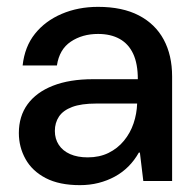

<svg xmlns="http://www.w3.org/2000/svg" viewBox="-20 -528 563 560"><path d="M213 12Q153 12 113.5 -8.5Q74 -29 54.5 -64Q35 -99 35 -140Q35 -189 60.5 -224Q86 -259 134.5 -278Q183 -297 251 -297H382Q382 -342 368.5 -371Q355 -400 329 -414.5Q303 -429 266 -429Q220 -429 186.5 -406.5Q153 -384 146 -337H46Q52 -392 82 -429.5Q112 -467 160 -487.5Q208 -508 266 -508Q337 -508 385 -483Q433 -458 457.5 -412.5Q482 -367 482 -305V0H398L388 -83H385Q372 -60 354.5 -42.5Q337 -25 315 -13Q293 -1 267.5 5.5Q242 12 213 12ZM236 -69Q270 -69 296.5 -82Q323 -95 341.5 -117.5Q360 -140 369.5 -168Q379 -196 380 -226H261Q217 -226 190.5 -216Q164 -206 152 -188Q140 -170 140 -146Q140 -123 151.5 -105.5Q163 -88 184.5 -78.5Q206 -69 236 -69Z"/></svg>

Font: DM Sans 9pt 36pt Medium
Style: Regular
Weight: 500
Version: Version 4.004;gftools[0.9.30]